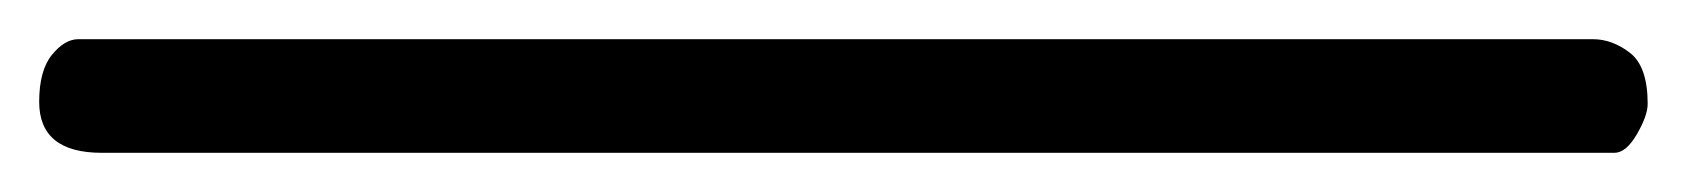

<svg xmlns="http://www.w3.org/2000/svg" viewBox="-20 64 872 98"><path d="M32 142Q0 142 0 116Q0 100 6.5 92Q13 84 20 84H793Q803 84 812 91Q821 98 821 117Q821 123 815.5 132.5Q810 142 804 142Z"/></svg>

Font: Fuzzy Bubbles
Style: Regular
Weight: 400
Designer: Robert E. Leuschke
Foundry: Robert E. Leuschke
Version: Version 1.010; ttfautohint (v1.8.3)